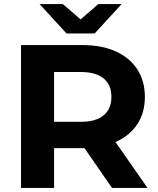

<svg xmlns="http://www.w3.org/2000/svg" viewBox="-20 -921 775 941"><path d="M529 0 394 -195H386H245V0H83V-700H386Q479 -700 547.5 -669Q616 -638 653 -581Q690 -524 690 -446Q690 -368 652.5 -311.5Q615 -255 546 -225L703 0ZM377 -568H245V-324H377Q450 -324 488 -356Q526 -388 526 -446Q526 -505 488 -536.5Q450 -568 377 -568ZM576 -901 444 -757H306L174 -901H288L375 -826L462 -901Z"/></svg>

Font: Idrija
Style: Bold
Weight: 700
Designer: Julieta Ulanovsky
Foundry: Julieta Ulanovsky
Version: Version 7.200